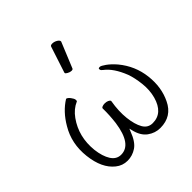

<svg xmlns="http://www.w3.org/2000/svg" viewBox="-201 -917 1088 1088"><g transform="rotate(-45 343.5 -373.0)"><path d="M361 -750Q363 -759 378 -759Q393 -759 407.5 -750.5Q422 -742 422 -732Q422 -730 421 -729L359 -578Q357 -572 346 -572Q335 -572 322.5 -579Q310 -586 310 -590V-594ZM172 -368Q109 -280 121 -164Q128 -106 150 -71.5Q172 -37 209 -37Q293 -37 314 -186Q321 -243 320 -294V-295Q319 -301 327.5 -305Q336 -309 348.5 -309Q361 -309 371.5 -304.5Q382 -300 384 -293V-291Q372 -221 378.5 -163Q385 -105 404.5 -71Q424 -37 462 -37Q543 -37 570 -134Q583 -182 577 -236Q571 -290 557 -329Q524 -413 476 -449Q465 -457 464 -464Q463 -471 465 -473Q467 -475 475.5 -475Q484 -475 508 -458Q532 -441 558 -411Q620 -336 631 -241Q642 -146 605 -70Q566 13 473 13Q432 13 397.5 -12Q363 -37 350 -93L346 -109L340 -94Q317 -32 283.5 -9.5Q250 13 210.5 13Q171 13 140 -12Q78 -61 65.5 -171Q53 -281 106 -369Q149 -443 212 -482Q222 -481 234 -465.5Q246 -450 247 -439.5Q248 -429 244 -428Q202 -410 172 -368Z"/></g></svg>

Font: LXGW WenKai Lite Light
Style: Regular
Weight: 300
Designer: LXGW / Fontworks Inc.
Foundry: LXGW / Fontworks Inc.
Version: Version 1.511; March 25, 2025